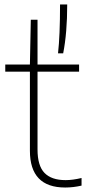

<svg xmlns="http://www.w3.org/2000/svg" viewBox="-20 -828 387 857"><path d="M344 -33.5V0.5Q307 9 271 9Q113.5 9 113.5 -155V-508H3.5V-540H113.5L117.5 -740H147.5V-540H333V-508H147.5V-161Q147.5 -88 178.8 -56Q210 -24 273 -24Q304 -24 344 -33.5ZM248 -808H280Q280 -681.5 262 -590H239Q248 -669 248 -808Z"/></svg>

Font: Encode Sans Thin
Style: Regular
Weight: 250
Designer: Multiple Designers
Foundry: Impallari Type
Version: Version 2.000